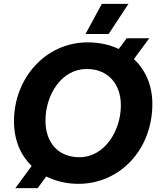

<svg xmlns="http://www.w3.org/2000/svg" viewBox="-20 -932 824 988"><path d="M383 14C597 14 764 -162 764 -397C764 -494 728 -573 669 -628L748 -735H632L591 -680C545 -702 491 -714 432 -714C211 -714 52 -526 52 -309C52 -208 88 -131 143 -78L59 36H174L218 -24C268 1 325 14 383 14ZM388 -123C282 -123 214 -196 214 -311C214 -445 297 -577 426 -577C535 -577 602 -501 602 -390C602 -261 520 -123 388 -123ZM641 -912H504L420 -757H539Z"/></svg>

Font: Fixel Display 20240404
Style: Bold Italic
Weight: 700
Italic angle: -10°
Designer: AlfaBravo + MacPaw
Foundry: Kyrylo Tkachov, Marchela Mozhyna, Serhii Makarenko, Maria Weinstein, Zakhar Kryvoshyya
Version: Version 1.211;Glyphs 3.2 (3225)